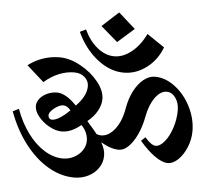

<svg xmlns="http://www.w3.org/2000/svg" viewBox="-63 -1062 1264 1131"><g transform="rotate(5 569.5 -497.0)"><path d="M696 -904 596 -993 499 -904 599 -818ZM877 -811 773 -881Q741 -813 691 -773Q641 -733 589 -733Q537 -733 489 -771.5Q441 -810 410 -876L375 -859Q421 -760 496.5 -701Q572 -642 653 -642Q725 -642 787 -688.5Q849 -735 877 -811ZM416 -1Q461 -1 499 -20Q537 -39 559 -72Q581 -105 581 -144Q581 -182 557 -222Q616 -187 664 -187Q693 -187 721 -214.5Q749 -242 771 -290Q793 -338 804 -398Q817 -466 848 -509Q879 -552 916 -552Q947 -552 968.5 -522Q990 -492 990 -448Q990 -396 973.5 -345Q957 -294 930.5 -261.5Q904 -229 878 -229Q853 -229 814 -274L790 -251Q837 -196 881 -165Q925 -134 958 -134Q989 -134 1019 -163Q1049 -192 1068 -238.5Q1087 -285 1087 -333Q1087 -407 1051.5 -477Q1016 -547 958.5 -590.5Q901 -634 840 -634Q805 -634 773 -608.5Q741 -583 717.5 -538Q694 -493 684 -436Q671 -357 634 -309.5Q597 -262 552 -262Q541 -262 526 -267Q511 -287 465 -339Q502 -369 522 -405Q542 -441 542 -476Q542 -525 500 -577Q458 -629 394 -664Q330 -699 270 -699Q220 -699 172.5 -683Q125 -667 85 -636L187 -545Q226 -580 272 -599Q318 -618 364 -618Q401 -618 425.5 -596.5Q450 -575 450 -543Q450 -514 434 -483.5Q418 -453 389 -424Q359 -456 329 -473.5Q299 -491 274 -491Q243 -491 215.5 -478.5Q188 -466 171.5 -445.5Q155 -425 155 -401Q155 -372 180.5 -340Q206 -308 245 -286.5Q284 -265 319 -265Q376 -265 432 -313Q451 -295 461.5 -271Q472 -247 472 -223Q472 -192 454 -165.5Q436 -139 405.5 -123Q375 -107 340 -107Q285 -107 230.5 -140.5Q176 -174 131 -235Q86 -296 57 -376L22 -358Q61 -252 123 -171Q185 -90 261 -45.5Q337 -1 416 -1ZM234 -353Q234 -366 248 -381.5Q262 -397 281.5 -408Q301 -419 317 -419Q328 -419 339.5 -412Q351 -405 360 -393Q294 -329 256 -329Q247 -329 240.5 -336Q234 -343 234 -353Z"/></g></svg>

Font: Amita
Style: Bold
Weight: 700
Designer: Eduardo Rodriguez Tunni, Modular Infotech, Brian J. Bonislawsky
Foundry: Eduardo Rodriguez Tunni, Modular Infotech, Brian J. Bonislawsky
Version: Version 1.003